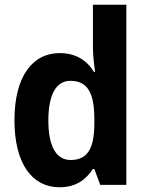

<svg xmlns="http://www.w3.org/2000/svg" viewBox="-20 -780 625 810"><path d="M231 10C300 10 341 -21 372 -67H378L403 0H513V-760H372V-579C372 -542 378 -504 381 -476H377C347 -525 300 -556 232 -556C116 -556 41 -456 41 -273C41 -90 115 10 231 10ZM278 -105C218 -105 184 -161 184 -272C184 -381 217 -439 277 -439C352 -439 378 -384 378 -277V-255C377 -153 349 -105 278 -105Z"/></svg>

Font: Noto Sans Kannada SemiCondensed
Style: Bold
Weight: 700
Width: 4
Designer: Jelle Bosma - Monotype Design Team
Foundry: Monotype Imaging Inc.
Version: Version 2.005